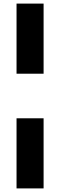

<svg xmlns="http://www.w3.org/2000/svg" viewBox="-20 -828 335 1068"><path d="M72 -418V-808H222.5V-418ZM72 220V-170H222.5V220Z"/></svg>

Font: Encode Sans SemiExpanded SemiExpanded
Style: Bold
Weight: 700
Width: 6
Designer: Multiple Designers
Foundry: Impallari Type
Version: Version 3.000; ttfautohint (v1.8.3) -l 8 -r 50 -G 200 -x 14 